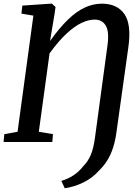

<svg xmlns="http://www.w3.org/2000/svg" viewBox="-22 -772 732 1044"><path d="M330 251.5 311.5 211.5Q346.5 201.5 376.8 181.8Q407 162 431 131.5Q457 105 471.8 70Q486.5 35 494.5 -24L562 -522Q573 -598.5 553.5 -632Q534 -665.5 493 -665.5Q460.5 -665.5 422.5 -648Q384.5 -630.5 340.8 -590.2Q297 -550 247.5 -482L189 -55.5L266 -42.5L262.5 0H-2.5L1.5 -42.5L73.5 -55.5L159.5 -687L94.5 -698L99.5 -741.5L252.5 -752H260.5L280 -734L274 -692L250 -549Q302 -621.5 348.2 -666Q394.5 -710.5 439.5 -731.2Q484.5 -752 532 -752Q615 -752 654.2 -695.8Q693.5 -639.5 676 -515.5L611.5 -55Q605 -6 592.2 32.8Q579.5 71.5 560 102.2Q540.5 133 513.5 158.5Q480.5 196 431 220.2Q381.5 244.5 330 251.5Z"/></svg>

Font: Merriweather 28pt Medium
Style: Italic
Weight: 500
Italic angle: -7.8°
Version: Version 2.101